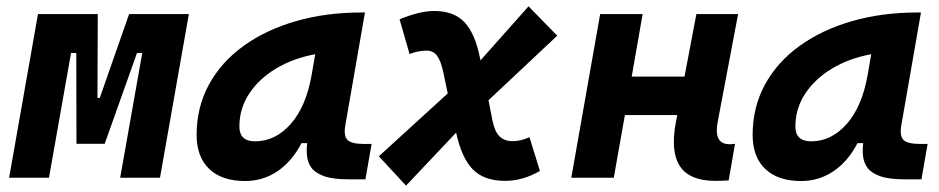

<svg xmlns="http://www.w3.org/2000/svg" viewBox="-20 -562 2970 607"><path d="M8.8 0 100.1 -517.6H289.1L288.1 -252.4H295.4L388.2 -517.6H577.1L485.8 0H359.9L429.7 -394.5H413.1L311 -107.4H221.7L221.2 -394.5H204.6L134.8 0Z M754.9 10.3Q681.6 10.3 641.6 -27.8Q601.6 -65.9 601.6 -135.3Q601.6 -223.1 640.6 -294.7Q679.7 -366.2 750.2 -417Q820.8 -467.8 915.5 -495.1Q1010.3 -522.5 1121.6 -522.5H1133.8L1071.8 -166.5Q1069.8 -155.8 1069.8 -147Q1069.8 -128.4 1078.6 -119.6Q1091.3 -106.9 1131.3 -106.9H1154.8L1135.3 4.9H1082Q1032.2 4.9 1004.4 -5.1Q976.6 -15.1 964.6 -31.7Q952.6 -48.3 950.7 -68.8Q949.7 -77.6 949.7 -86.9Q949.7 -98.1 951.2 -109.4H933.1Q903.3 -51.8 857.4 -20.8Q811.5 10.3 754.9 10.3ZM786.6 -115.2Q850.6 -115.2 899.2 -170.2Q947.8 -225.1 965.3 -325.7L976.6 -390.6Q907.2 -377.9 853 -345.5Q798.8 -313 767.8 -265.9Q736.8 -218.8 736.8 -162.1Q736.8 -115.2 786.6 -115.2Z M1263.7 24.9 1177.7 -67.9 1395.5 -266.6 1381.3 -334.5Q1373.5 -370.1 1361.6 -386Q1349.6 -401.9 1329.1 -401.9Q1301.3 -401.9 1274.9 -391.1L1243.2 -501Q1307.1 -527.3 1353 -527.3Q1415 -527.3 1448.7 -491.5Q1482.4 -455.6 1498 -376.5L1499 -371.1L1650.9 -542L1741.7 -449.2L1524.4 -245.1L1536.6 -182.6Q1543.5 -147 1558.8 -131.3Q1574.2 -115.7 1601.1 -115.7Q1626.5 -115.7 1653.8 -128.4L1687 -21.5Q1632.3 9.8 1577.1 9.8Q1510.3 9.8 1474.9 -26.4Q1439.5 -62.5 1422.4 -141.1L1421.9 -142.6Z M1786.1 0 1877.4 -517.6H2011.7L1977.1 -319.8H2144L2181.6 -517.6H2313.5L2249 -176.8Q2246.1 -161.6 2246.1 -149.9Q2246.1 -106 2286.1 -106Q2294.4 -106 2303.7 -107.4L2283.7 8.3Q2265.6 9.8 2241.7 9.8Q2160.6 9.8 2129.9 -36.1Q2110.4 -64.9 2110.4 -113.8Q2110.4 -142.6 2117.2 -178.2L2121.1 -198.2H1955.6L1920.4 0Z M2512.7 10.3Q2439.5 10.3 2399.4 -27.8Q2359.4 -65.9 2359.4 -135.3Q2359.4 -223.1 2398.4 -294.7Q2437.5 -366.2 2508.1 -417Q2578.6 -467.8 2673.3 -495.1Q2768.1 -522.5 2879.4 -522.5H2891.6L2829.6 -166.5Q2827.6 -155.8 2827.6 -147Q2827.6 -128.4 2836.4 -119.6Q2849.1 -106.9 2889.2 -106.9H2912.6L2893.1 4.9H2839.8Q2790 4.9 2762.2 -5.1Q2734.4 -15.1 2722.4 -31.7Q2710.4 -48.3 2708.5 -68.8Q2707.5 -77.6 2707.5 -86.9Q2707.5 -98.1 2709 -109.4H2690.9Q2661.1 -51.8 2615.2 -20.8Q2569.3 10.3 2512.7 10.3ZM2544.4 -115.2Q2608.4 -115.2 2657 -170.2Q2705.6 -225.1 2723.1 -325.7L2734.4 -390.6Q2665 -377.9 2610.8 -345.5Q2556.6 -313 2525.6 -265.9Q2494.6 -218.8 2494.6 -162.1Q2494.6 -115.2 2544.4 -115.2Z"/></svg>

Font: CaskaydiaCove NFP
Style: Bold Italic
Weight: 700
Italic angle: -10°
Designer: Aaron Bell
Foundry: Saja Typeworks
Version: Version 2111.001; VTT 6.35;Nerd Fonts 3.1.1